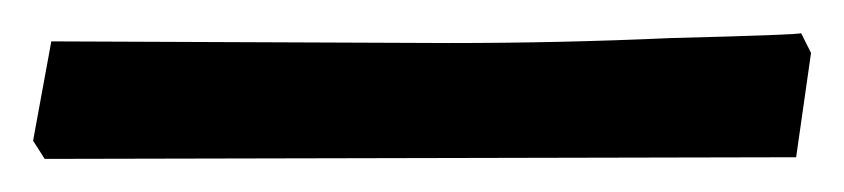

<svg xmlns="http://www.w3.org/2000/svg" viewBox="-27 63 510 116"><path d="M-7 148 4 88 244 89Q312 89 378 86Q457 84 457 83L463 95L454 158L0 159Z"/></svg>

Font: Alegreya Medium
Style: Regular
Weight: 500
Designer: Juan Pablo del Peral
Foundry: Huerta Tipografica
Version: Version 2.007; ttfautohint (v1.6)